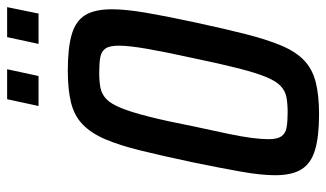

<svg xmlns="http://www.w3.org/2000/svg" viewBox="-208 -698 914 538"><g transform="rotate(-90 249.0 -429.0)"><path d="M198 8Q136 8 98.5 -3Q61 -14 44 -40.5Q27 -67 27 -115Q27 -154 37 -210.5Q47 -267 63 -345Q81 -430 96 -491Q111 -552 128 -591.5Q145 -631 169.5 -654.5Q194 -678 230.5 -687Q267 -696 320 -696Q384 -696 421.5 -685Q459 -674 475.5 -647.5Q492 -621 492 -572Q492 -534 482.5 -478Q473 -422 456 -343Q438 -259 422.5 -198Q407 -137 390 -97Q373 -57 349 -34Q325 -11 288.5 -1.5Q252 8 198 8ZM203 -80Q228 -80 246 -83.5Q264 -87 277.5 -100Q291 -113 302.5 -141Q314 -169 326.5 -218Q339 -267 355 -344Q373 -426 381.5 -475.5Q390 -525 390 -553Q390 -579 382 -590.5Q374 -602 357.5 -605Q341 -608 315 -608Q290 -608 272 -604.5Q254 -601 240.5 -588Q227 -575 215.5 -547Q204 -519 191.5 -470Q179 -421 164 -344Q152 -289 143.5 -248.5Q135 -208 131.5 -180.5Q128 -153 128 -134Q128 -109 136 -97.5Q144 -86 160.5 -83Q177 -80 203 -80ZM395 -778 414 -866H498L480 -778ZM221 -778 240 -866H324L305 -778Z"/></g></svg>

Font: Saira Condensed Medium
Style: Italic
Weight: 500
Width: 3
Italic angle: -12°
Designer: Hector Gatti with collaboration of the Omnibus-Type team
Foundry: Omnibus-Type
Version: Version 1.101